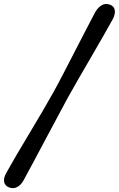

<svg xmlns="http://www.w3.org/2000/svg" viewBox="-70 -796 606 979"><path d="M275 -296.5Q253 -255.5 222.8 -199Q192.5 -142.5 160.2 -81.8Q128 -21 99 33Q70 87 50.5 123Q37 147.5 17.5 157.8Q-2 168 -24 159.5Q-45.5 151 -49 131Q-52.5 111 -37 84Q-17 47.5 14 -5.2Q45 -58 80 -116.2Q115 -174.5 147 -229Q179 -283.5 201.5 -324Q223.5 -363.5 252.2 -419Q281 -474.5 311.5 -533.8Q342 -593 369.5 -646.2Q397 -699.5 416 -735Q430 -759 449.5 -769.8Q469 -780.5 491.5 -772Q512.5 -763.5 515.5 -743.2Q518.5 -723 503.5 -695.5Q484 -660 454.8 -609Q425.5 -558 392.5 -501.2Q359.5 -444.5 328.5 -390.8Q297.5 -337 275 -296.5Z"/></svg>

Font: Fraunces 72pt SuperSoft
Style: Bold Italic
Weight: 700
Italic angle: -16°
Version: Version 1.000;[0bf87f6ff]